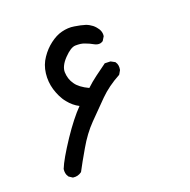

<svg xmlns="http://www.w3.org/2000/svg" viewBox="-82 -417 664 670"><g transform="rotate(-15 250.0 -81.5)"><path d="M100.6 172.4 87.9 165.5 86.9 164.6 86.4 163.6Q81.5 158.2 79.6 150.9Q77.6 143.6 78.1 135.3V134.8L78.6 134.3Q87.4 104 124.5 35.6Q158.7 -26.4 188.5 -62.5Q165.5 -71.8 147 -91.3Q141.6 -96.7 137 -102.8Q132.3 -108.9 128.4 -115.5Q124.5 -122.1 121.1 -128.9Q117.7 -135.7 114.7 -143.1Q103.5 -171.9 104.5 -202.6Q105.5 -233.9 120.1 -259.3Q133.8 -284.2 154.3 -302.7Q164.6 -312 175 -318.6Q185.5 -325.2 196.8 -329.1Q208 -333 219.5 -334.7Q231 -336.4 242.7 -335.4Q265.6 -334 283.2 -330.1Q289.1 -328.6 295.2 -325.9Q301.3 -323.2 306.9 -319.6Q312.5 -315.9 317.4 -311Q334 -295.4 333 -276.9V-275.9L332.5 -274.9L325.7 -261.2L325.2 -259.8L323.7 -259.3Q319.8 -255.9 314.7 -254.6Q309.6 -253.4 304.2 -254.2Q298.8 -254.9 293.5 -257.3Q286.1 -260.7 278.6 -263.4Q271 -266.1 263.2 -268.1Q255.4 -270.5 247.1 -270.8Q238.8 -271 229 -270Q211.9 -268.1 189 -239.7Q177.7 -225.6 172.9 -212.9Q168 -200.2 169.4 -189Q170.9 -176.8 175.5 -165.8Q180.2 -154.8 188 -145.5Q203.1 -127 237.8 -114.3Q246.1 -123.5 254.6 -132.1Q263.2 -140.6 272.5 -148.9Q292 -166.5 310.5 -182.1L312 -183.6H314L331.5 -184.6H333L334.5 -184.1L348.1 -178.2L349.1 -177.7L350.1 -176.3Q355 -170.9 356.7 -163.3Q358.4 -155.8 357.4 -147.5V-147L356.9 -146L351.1 -133.3L350.1 -131.8L349.1 -130.9Q306.6 -103 277.8 -68.8Q248.5 -34.2 219.2 2Q190.4 37.1 168.5 84.5Q146 132.3 134.3 160.6L133.8 161.6L132.8 162.6Q126.5 168 118.9 170.7Q111.3 173.3 103 172.9H102.1Z"/></g></svg>

Font: NaikaiFont
Style: SemiBold
Weight: 600
Version: Version 1.89